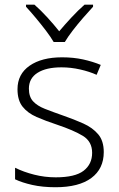

<svg xmlns="http://www.w3.org/2000/svg" viewBox="-20 -784 506 814"><path d="M419.9 -139.2Q419.9 -68.4 367.2 -29.3Q314.5 9.8 215.3 9.8Q160.2 9.8 116.7 0Q73.2 -9.8 43.9 -23.9V-72.8Q80.6 -54.7 125 -43.5Q169.4 -32.2 216.3 -32.2Q298.3 -32.2 334.5 -60.1Q370.6 -87.9 370.6 -136.2Q370.6 -184.1 331.3 -208Q292 -231.9 221.7 -255.4Q172.9 -271.5 135 -288.1Q97.2 -304.7 75.7 -331.8Q54.2 -358.9 54.2 -405.8Q54.2 -469.7 105.5 -505.4Q156.7 -541 243.2 -541Q291 -541 332.3 -532Q373.5 -522.9 407.2 -508.8L389.6 -466.8Q359.4 -480.5 319.8 -489.5Q280.3 -498.5 240.7 -498.5Q175.8 -498.5 139.2 -475.3Q102.5 -452.1 102.5 -408.2Q102.5 -374 120.1 -354.7Q137.7 -335.4 170.4 -322.5Q203.1 -309.6 248 -293.9Q294.4 -277.8 333.5 -260.3Q372.6 -242.7 396.2 -214.8Q419.9 -187 419.9 -139.2ZM207.5 -606Q195.3 -627 174.6 -654.3Q153.8 -681.6 131.3 -708.5Q108.9 -735.4 90.3 -755.4V-764.2H126Q153.3 -740.2 181.2 -709.7Q209 -679.2 231 -651.4Q254.4 -679.2 282.7 -709.7Q311 -740.2 338.4 -764.2H374.5V-755.4Q356 -735.4 332.5 -708.5Q309.1 -681.6 288.1 -654.3Q267.1 -627 254.9 -606Z"/></svg>

Font: Open Sans Light
Style: Regular
Weight: 300
Designer: Monotype Design Team
Foundry: Monotype Imaging Inc.
Version: Version 3.000; ttfautohint (v1.8.4)